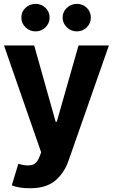

<svg xmlns="http://www.w3.org/2000/svg" viewBox="-20 -785 593 1009"><path d="M137.2 204.1Q108.4 204.6 83.3 200.2Q58.1 195.8 42 189L76.2 76.2L81.1 77.1Q119.1 88.4 146.2 82.3Q173.3 76.2 187.5 39.1L196.3 15.6L1 -545.9H159.7L272.5 -145H278.3L392.6 -545.9H552.2L340.3 59.1Q317.4 125 269.5 164.8Q221.7 204.6 137.2 204.1ZM167 -620.1Q136.2 -620.1 114 -641.6Q91.8 -663.1 92.3 -692.4Q91.8 -722.7 114 -743.7Q136.2 -764.6 167 -764.6Q197.8 -764.6 219.2 -743.7Q240.7 -722.7 240.7 -692.4Q240.7 -663.1 219.2 -641.6Q197.8 -620.1 167 -620.1ZM383.8 -620.1Q353 -620.1 331.1 -641.6Q309.1 -663.1 309.1 -692.4Q309.1 -722.7 331.1 -743.7Q353 -764.6 383.8 -764.6Q415 -764.6 436.3 -743.7Q457.5 -722.7 457.5 -692.4Q457.5 -663.1 436.3 -641.6Q415 -620.1 383.8 -620.1Z"/></svg>

Font: Inter Tight
Style: Bold
Weight: 700
Designer: Rasmus Andersson
Foundry: rsms
Version: Version 3.004; ttfautohint (v1.8.4.7-5d5b)